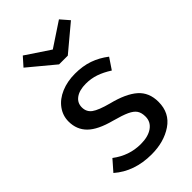

<svg xmlns="http://www.w3.org/2000/svg" viewBox="-242 -862 950 950"><g transform="rotate(-45 233.5 -386.5)"><path d="M417 -479 378 -421Q342 -444 309.5 -455Q277 -466 241 -466Q196 -466 170 -447.5Q144 -429 144 -397Q144 -365 168.5 -347Q193 -329 257 -312Q345 -290 388.5 -252Q432 -214 432 -148Q432 -70 371.5 -29Q311 12 224 12Q104 12 25 -57L74 -113Q141 -62 222 -62Q274 -62 304.5 -83.5Q335 -105 335 -142Q335 -169 324 -185.5Q313 -202 286 -214.5Q259 -227 207 -241Q123 -263 85.5 -300Q48 -337 48 -394Q48 -435 72.5 -468.5Q97 -502 140.5 -520.5Q184 -539 238 -539Q292 -539 335 -524Q378 -509 417 -479ZM411 -740 276 -627H215L79 -740L119 -785L245 -701L372 -785Z"/></g></svg>

Font: Fira Sans
Style: Regular
Weight: 400
Designer: bBox Type GmbH & Carrois Corporate GbR & Edenspiekermann AG
Foundry: bBox Type GmbH & Carrois Corporate GbR & Edenspiekermann AG
Version: Version 4.301